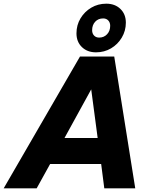

<svg xmlns="http://www.w3.org/2000/svg" viewBox="-46 -1022 829 1042"><path d="M-26 0 388 -715H574L688 0H520L503 -132H226L153 0ZM304 -273H484L449 -537ZM531 -1002Q578 -1002 607.5 -973.5Q637 -945 637 -899Q637 -855 615 -818Q593 -781 556.5 -759.5Q520 -738 475 -738Q428 -738 398.5 -766.5Q369 -795 369 -841Q369 -886 391 -922.5Q413 -959 449.5 -980.5Q486 -1002 531 -1002ZM514 -922Q487 -922 470.5 -904Q454 -886 454 -858Q454 -840 464.5 -829Q475 -818 492 -818Q518 -818 535 -836Q552 -854 552 -882Q552 -900 541.5 -911Q531 -922 514 -922Z"/></svg>

Font: Wix Madefor Text ExtraBold
Style: Italic
Weight: 800
Italic angle: -12°
Designer: Dalton Maag Ltd
Foundry: Dalton Maag Ltd
Version: Version 3.100